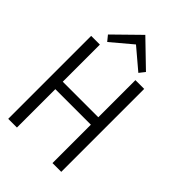

<svg xmlns="http://www.w3.org/2000/svg" viewBox="-248 -946 1043 1043"><g transform="rotate(45 273.0 -424.5)"><path d="M431.2 0H363.8V-294.9H90.8V0H23.9V-637.2H90.8V-352.1H363.8V-637.2H431.2ZM373 -709 347.2 -676.3 229 -776.4 108.9 -675.3 83 -707 228 -849.1Z"/></g></svg>

Font: Anonymous Pro
Style: Regular
Weight: 400
Monospace: yes
Designer: Mark Simonson
Version: Version 1.003